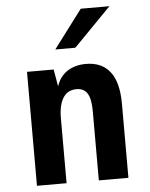

<svg xmlns="http://www.w3.org/2000/svg" viewBox="-56 -871 715 918"><g transform="rotate(-5 301.0 -412.5)"><path d="M366.2 -825.2H503.9L324.2 -641.6H228ZM84 -546.9H211.9L226.1 -464.8Q241.7 -512.2 278.6 -536.1Q315.4 -560.1 367.7 -560.1Q443.8 -560.1 483.4 -509Q522.9 -458 522.9 -355V0H380.9V-333Q380.9 -390.6 364.5 -417.2Q348.1 -443.8 312.5 -443.8Q269.5 -443.8 247.8 -409.4Q226.1 -375 226.1 -313V0H84Z"/></g></svg>

Font: Hack
Style: Bold
Weight: 700
Monospace: yes
Designer: Christopher Simpkins
Foundry: Christopher Simpkins
Version: Version 2.017